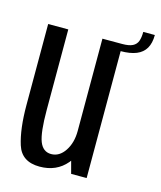

<svg xmlns="http://www.w3.org/2000/svg" viewBox="-103 -746 691 825"><g transform="rotate(15 242.0 -333.0)"><path d="M290.5 0H359.5V-596H270V-77ZM118 -596.5H28.5V-237.5Q28.5 -130 49.8 -62.5Q71 5 151 5Q226 5 270.2 -47.5Q314.5 -100 314.5 -165L270 -185.5Q270 -133 245.8 -96.5Q221.5 -60 185 -60Q148.5 -60 133.2 -99.2Q118 -138.5 118 -238.5ZM358 -596V-564.5Q402 -564.5 429.2 -575.8Q456.5 -587 470 -610.2Q483.5 -633.5 483.5 -669.5H432Q432 -644.5 426 -628.2Q420 -612 404 -604Q388 -596 358 -596Z"/></g></svg>

Font: Anybody Condensed
Style: Regular
Weight: 400
Width: 3
Designer: Tyler Finck
Foundry: Etcetera Type Company
Version: Version 1.113;gftools[0.9.25]